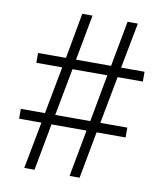

<svg xmlns="http://www.w3.org/2000/svg" viewBox="-81 -780 721 847"><g transform="rotate(10 279.5 -357.0)"><path d="M125 -210H25V-254H133L173 -466H57V-510H182L219 -714H265L227 -510H384L422 -714H468L429 -510H534V-466H421L381 -254H502V-210H372L333 0H288L327 -210H170L131 0H85ZM336 -254 375 -466H219L179 -254Z"/></g></svg>

Font: Noto Serif Light
Style: Regular
Weight: 300
Designer: Monotype Design Team
Foundry: Monotype Imaging Inc.
Version: Version 1.001